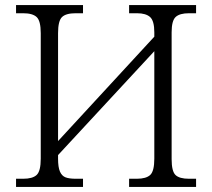

<svg xmlns="http://www.w3.org/2000/svg" viewBox="-20 -734 834 754"><path d="M43 -32H71Q108 -32 124 -47Q140 -62 140 -111V-604Q140 -652 124 -667Q108 -682 71 -682H43V-714H306V-682H277Q239 -682 223.5 -667Q208 -652 208 -604V-180L586 -590V-607Q586 -652 569.5 -667Q553 -682 518 -682H487V-714H750V-682H722Q686 -682 670 -667.5Q654 -653 654 -607V-109Q654 -61 669.5 -46.5Q685 -32 722 -32H750V0H487V-32H517Q554 -32 570 -47Q586 -62 586 -111V-533L208 -125V-111Q208 -77 215.5 -60Q223 -43 237.5 -37.5Q252 -32 278 -32H306V0H43Z"/></svg>

Font: Noto Serif Light
Style: Regular
Weight: 300
Designer: Monotype Design Team
Foundry: Monotype Imaging Inc.
Version: Version 1.001